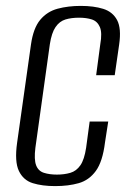

<svg xmlns="http://www.w3.org/2000/svg" viewBox="-20 -619 440 651"><path d="M167 12Q123 12 91 2Q59 -8 44 -39.5Q29 -71 38 -135L85 -468Q93 -524 116.5 -552Q140 -580 175.5 -589.5Q211 -599 254 -599Q298 -599 330 -589Q362 -579 377 -551Q392 -523 384 -468L369 -364H306L320 -469Q327 -508 318.5 -527.5Q310 -547 291.5 -553Q273 -559 248 -559Q222 -559 202 -553Q182 -547 168.5 -527.5Q155 -508 149 -469L100 -118Q95 -78 102.5 -58.5Q110 -39 129 -33Q148 -27 173 -27Q198 -27 218.5 -33Q239 -39 252.5 -58.5Q266 -78 272 -118L284 -207H347L336 -136Q328 -71 305 -39.5Q282 -8 247 2Q212 12 167 12Z"/></svg>

Font: Alumni Sans
Style: Italic
Weight: 400
Italic angle: -8°
Version: Version 1.016